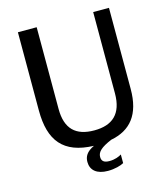

<svg xmlns="http://www.w3.org/2000/svg" viewBox="-131 -843 973 1116"><g transform="rotate(-15 356.0 -285.0)"><path d="M630 -254V-742H535V-253C535 -129 473 -76 364 -76C253 -76 195 -130 195 -250V-742H82V-271C82 -89 156 4 338 10C291 32 277 59 277 91C277 141 313 172 380 172C421 172 459 161 476 151V99C462 108 436 119 403 119C370 119 356 107 356 82C356 51 381 29 444 2C564 -21 630 -100 630 -254Z"/></g></svg>

Font: Bisquit Text
Style: Regular
Weight: 400
Version: Version 1.004;Glyphs 3.2.3 (3260)